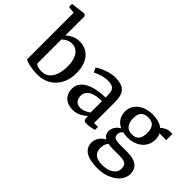

<svg xmlns="http://www.w3.org/2000/svg" viewBox="-154 -1318 2086 2086"><g transform="rotate(45 888.5 -275.5)"><path d="M-2.4 -752.9V-798.8L162.1 -819.8H164.6L189 -803.2V-504.9Q219.7 -534.7 260 -552.5Q300.3 -570.3 346.7 -570.3Q408.2 -570.3 457 -540.8Q505.9 -511.2 534.7 -451.7Q564.5 -390.6 564.5 -297.4Q564.5 -210.4 529.1 -140.4Q493.7 -70.3 428.7 -29.8Q362.8 11.2 275.4 11.2Q230.5 11.2 187.5 4.9Q144.5 -1.5 113.8 -11.2Q84.5 -21 78.1 -27.3V-743.2ZM189 -76.7Q195.3 -62 221.4 -53.5Q247.6 -44.9 282.7 -44.9Q331.1 -44.9 367.2 -72Q403.3 -99.1 423.8 -152.8Q444.3 -206.5 444.3 -285.6Q444.3 -354.5 426.3 -401.9Q408.2 -449.2 375.5 -472.2Q343.8 -494.6 301.8 -494.6Q268.6 -494.6 238.5 -479.7Q208.5 -464.8 189 -442.9Z M974.6 -362.8Q974.6 -409.7 964.8 -435.8Q955.1 -461.9 932.1 -473.6Q909.2 -485.8 865.7 -485.8Q783.7 -485.8 691.9 -439.5H691.4L667 -490.2Q681.6 -503.4 720 -521.7Q758.3 -540 802.7 -553.2Q849.6 -566.9 893.1 -566.9Q964.4 -566.9 1005.1 -547.6Q1045.9 -528.3 1064 -485.8Q1082 -443.8 1082 -371.1V-53.7H1141.6V-5.9Q1069.3 11.2 1034.2 11.2Q1012.7 11.2 1002.4 7.6Q992.2 3.9 987.3 -6.3Q981.9 -17.1 981.9 -38.6V-62Q951.2 -31.2 908 -10Q864.7 11.2 816.4 11.2Q768.6 11.2 730.5 -6.3Q692.4 -23.9 670.4 -58.6Q647.5 -94.7 647.5 -147.5Q647.5 -210 691.2 -252.9Q734.9 -295.9 811.5 -316.4Q883.8 -335.9 974.6 -337.4ZM974.6 -282.2Q905.3 -282.2 858.4 -266.4Q811.5 -250.5 790 -222.7Q769 -195.8 769 -161.6Q769 -111.8 793.7 -87.2Q818.4 -62.5 862.8 -62.5Q885.7 -62.5 918.2 -75.4Q950.7 -88.4 974.6 -106.9Z M1450.2 -197.8Q1411.1 -197.8 1375.5 -206.1Q1361.8 -193.8 1354 -177.7Q1346.2 -161.6 1346.2 -145.5Q1346.2 -121.1 1357.4 -108.2Q1368.7 -95.2 1392.6 -90.3Q1414.1 -85.4 1456.1 -85.4H1562.5Q1753.4 -85.4 1753.4 61Q1753.4 117.2 1713.6 165Q1673.8 212.9 1605.5 241.2Q1538.6 269.5 1460.9 269.5H1460.4Q1332.5 269.5 1272 230.7Q1211.4 191.9 1211.4 117.2Q1211.4 73.2 1237.1 36.1Q1262.7 -1 1302.2 -21Q1254.9 -47.9 1254.9 -103Q1254.9 -139.2 1275.6 -170.2Q1296.4 -201.2 1331.1 -220.7Q1282.2 -243.2 1256.1 -284.4Q1230 -325.7 1230 -380.9Q1230 -437 1262 -480.5Q1293.9 -523.9 1348.6 -547.4Q1400.9 -569.3 1462.4 -570.3H1462.9Q1515.6 -570.3 1557.6 -558.3Q1599.6 -546.4 1628.4 -522.9Q1645 -542.5 1674.8 -556.9Q1704.6 -571.3 1741.2 -571.3H1767.6V-476.6H1665Q1682.1 -439.9 1682.1 -397.9Q1682.1 -339.8 1652.1 -293.9Q1622.1 -248 1568.8 -223.1Q1516.6 -197.8 1450.7 -197.8ZM1456.1 -513.2Q1401.9 -513.2 1373.5 -483.6Q1345.2 -454.1 1345.2 -391.1Q1345.2 -327.1 1373.8 -291.5Q1402.3 -255.9 1460.9 -255.9H1461.4Q1516.1 -255.9 1541.7 -288.3Q1567.4 -320.8 1567.4 -386.2Q1567.4 -451.7 1540.3 -482.4Q1513.2 -513.2 1456.5 -513.2ZM1320.8 88.4Q1320.8 148.4 1356.2 178Q1391.6 207.5 1469.2 207.5H1470.2Q1515.1 207.5 1554.9 193.6Q1594.7 179.7 1619.1 153.3Q1644 126.5 1644 89.4Q1644 56.6 1634.3 38.6Q1624.5 20.5 1599.6 11.7Q1574.7 2.4 1525.9 2.4H1427.7Q1386.7 2.4 1352.1 -3.9Q1320.8 34.7 1320.8 88.4Z"/></g></svg>

Font: Merriweather
Style: Regular
Weight: 400
Designer: Eben Sorkin
Foundry: Eben Sorkin
Version: Version 1.584; ttfautohint (v1.8.1)